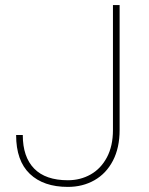

<svg xmlns="http://www.w3.org/2000/svg" viewBox="-20 -731 589 761"><path d="M454.1 -710.9V-215.8Q454.1 -145 427.5 -94Q400.9 -43 354.2 -16.6Q307.6 9.8 249 9.8Q152.3 9.8 98.1 -42Q43.9 -93.8 43.9 -195.8H70.3Q70.3 -108.9 115.5 -62.7Q160.6 -16.6 249 -16.6Q298.8 -16.6 339.4 -39.6Q379.9 -62.5 403.8 -107.4Q427.7 -152.3 427.7 -215.8V-710.9Z"/></svg>

Font: Heebo Thin
Style: Regular
Weight: 250
Designer: Oded Ezer
Foundry: Meir Sadan
Version: Version 2.001; ttfautohint (v1.5.14-ce02) -l 8 -r 50 -G 200 